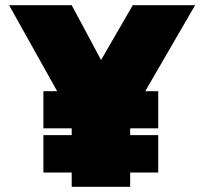

<svg xmlns="http://www.w3.org/2000/svg" viewBox="-20 -719 786 739"><path d="M256 -55H147V-199H256V-225H147V-368H200L15 -699H256L369 -488L491 -699H731L539 -368H589V-225H481V-199H589V-55H481V0H256Z"/></svg>

Font: Readiness Black
Style: Regular
Weight: 900
Designer: Katatrad Team
Foundry: CadsonDemak
Version: Version 1.00;April 23, 2019;FontCreator 11.5.0.2425 64-bit; 